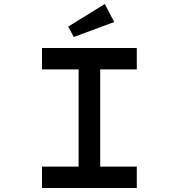

<svg xmlns="http://www.w3.org/2000/svg" viewBox="-20 -940 894 960"><path d="M190 0V-107H373V-593H190V-700H664V-593H481V-107H664V0ZM349 -755 321 -807 504 -920 551 -830Z"/></svg>

Font: Lexend Zetta
Style: Regular
Weight: 400
Designer: Bonnie Shaver-Troup, Thomas Jockin
Foundry: Lexend
Version: Version 1.007